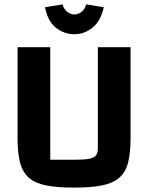

<svg xmlns="http://www.w3.org/2000/svg" viewBox="-20 -840 676 875"><path d="M318 15Q240 15 190 5Q140 -5 111.5 -30Q83 -55 71.5 -99Q60 -143 60 -211V-625H209V-112H322Q364 -112 387 -116.5Q410 -121 418 -132.5Q426 -144 426 -165V-625H575V-211Q575 -144 564 -100Q553 -56 524 -30.5Q495 -5 445 5Q395 15 318 15ZM319 -684Q273 -684 235.5 -713Q198 -742 185 -807L265 -820Q271 -798 286.5 -786Q302 -774 319 -774Q336 -774 351.5 -786Q367 -798 373 -820L453 -807Q439 -744 401.5 -714Q364 -684 319 -684Z"/></svg>

Font: Changa SemiBold
Style: Regular
Weight: 600
Designer: Eduardo Rodriguez Tunni
Foundry: Eduardo Rodriguez Tunni
Version: Version 3.002; ttfautohint (v1.8.2)